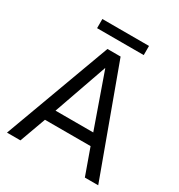

<svg xmlns="http://www.w3.org/2000/svg" viewBox="-184 -909 963 1033"><g transform="rotate(30 297.5 -393.0)"><path d="M254.9 -660H336.6L578.6 0H495.6L437.6 -162H154.2L95.3 0H11.9ZM178.9 -232.9H413.3L296.6 -564.1H295.1ZM150.6 -729.1V-785.9H440.4V-729.1Z"/></g></svg>

Font: League Spartan Extralight
Style: Regular
Weight: 200
Foundry: The League of Moveable Type
Version: Version 2.300; ttfautohint (v1.8.3)